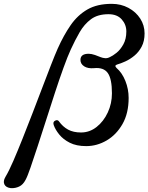

<svg xmlns="http://www.w3.org/2000/svg" viewBox="-150 -749 773 1000"><path d="M-93 231Q-119 228 -127 211.5Q-135 195 -122 173Q-103 141 -80.5 89Q-58 37 -32.5 -27Q-7 -91 19 -158.5Q45 -226 69.5 -290.5Q94 -355 115 -409Q136 -463 151 -497Q182 -566 218 -618Q254 -670 305 -699.5Q356 -729 432 -729Q480 -729 519 -708Q558 -687 580.5 -652Q603 -617 603 -575Q603 -535 588 -506.5Q573 -478 550 -459Q527 -440 502.5 -429Q478 -418 460 -413Q444 -408 457 -395Q486 -370 503 -327.5Q520 -285 520 -239Q520 -159 488 -103Q456 -47 405.5 -17.5Q355 12 299 12Q248 12 213.5 -5.5Q179 -23 158.5 -48.5Q138 -74 130 -97Q124 -114 137 -120.5Q150 -127 157 -117Q177 -89 204.5 -74Q232 -59 272 -59Q317 -59 353.5 -88Q390 -117 411.5 -163.5Q433 -210 433 -263Q433 -338 411.5 -368.5Q390 -399 340 -394Q308 -391 288.5 -403.5Q269 -416 269 -437Q269 -469 312 -469Q326 -469 345 -462.5Q364 -456 375 -451Q385 -447 397.5 -446Q410 -445 423 -452Q437 -458 457 -474Q477 -490 492.5 -518Q508 -546 508 -585Q508 -621 484 -648Q460 -675 415 -675Q359 -675 324 -649Q289 -623 265 -581.5Q241 -540 219 -492Q202 -455 180.5 -395.5Q159 -336 136 -265.5Q113 -195 90 -123Q67 -51 46 13Q25 77 9 123.5Q-7 170 -17 188Q-30 213 -50 222.5Q-70 232 -93 231Z"/></svg>

Font: Zen Old Mincho Medium
Style: Regular
Weight: 500
Designer: Yoshimichi Ohira
Foundry: Positype
Version: Version 1.500